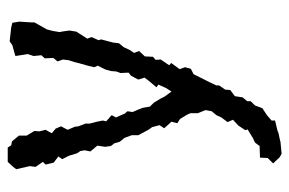

<svg xmlns="http://www.w3.org/2000/svg" viewBox="-146 -403 749 497"><g transform="rotate(-90 228.5 -154.5)"><path d="M79 200 70 195 54 178 68 164 69 144 99 143 108 131 119 126 142 112 140 106 152 88 167 74 161 60 173 44 179 31 189 19 192 3 184 -17V-36L180 -45L169 -63L158 -70L162 -85L145 -104L153 -116L148 -135L141 -145L127 -171V-188L120 -207L110 -219L106 -233L99 -242L97 -257L100 -277L85 -295L88 -310L86 -321L80 -330L74 -350L65 -368L72 -378L56 -390L51 -411L58 -418L45 -437L47 -452L39 -487L46 -496L58 -509H95L101 -500L111 -498L126 -480V-460L138 -440L137 -427L141 -411L132 -395L144 -385L150 -371L141 -354L149 -335L150 -326L157 -308V-297L162 -278L165 -263L163 -254L179 -240L173 -229L183 -206L189 -199L187 -186L193 -172L198 -159L201 -141L211 -131L222 -113L227 -103L240 -85L249 -99L258 -119L251 -124L268 -144L276 -155L271 -171L281 -190L289 -196L288 -217L292 -228L293 -241L297 -256L307 -276L303 -285L307 -302L313 -323L316 -335L321 -351L323 -366L318 -380L327 -391L326 -413L334 -422L332 -442L337 -457L332 -489L338 -491L360 -497L370 -504L406 -500L418 -497L421 -479L419 -447V-440L409 -422L401 -408L397 -393L394 -375L396 -364L398 -349L395 -331L391 -325L377 -303L381 -292L373 -274L375 -267L367 -237L365 -221L355 -209L347 -192L340 -182L345 -169L331 -154L330 -133L322 -126L323 -113L308 -91L314 -86L298 -64L303 -50L299 -35L285 -28L263 16L256 31V38L245 54L244 67L228 79L225 99L215 111V120L204 131L197 150L179 162L165 174V183L140 189L132 192L113 196L110 197Z"/></g></svg>

Font: Winky Rough Light
Style: Regular
Weight: 300
Designer: Simon Atzbach
Foundry: typofactur
Version: Version 1.206; ttfautohint (v1.8.4.7-5d5b)